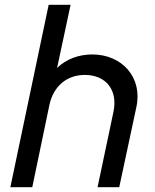

<svg xmlns="http://www.w3.org/2000/svg" viewBox="-20 -777 642 797"><path d="M363 -551C306 -551 254 -531 217 -495L273 -757H182L23 0H114L185 -341C202 -420 258 -466 332 -466C420 -466 470 -403 451 -313L385 0H475L546 -332C573 -455 487 -551 363 -551Z"/></svg>

Font: Plus Jakarta Text
Style: Italic
Weight: 400
Italic angle: -12°
Designer: Gumpita Rahayu
Foundry: Tokotype Studio
Version: Version 1.000;hotconv 1.0.109;makeotfexe 2.5.65596